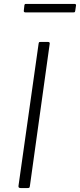

<svg xmlns="http://www.w3.org/2000/svg" viewBox="-20 -955 406 975"><path d="M224 -742Q235 -742 232 -730L132 -12Q131 -4 129 -2Q127 0 118 0H86Q78 0 75.5 -3Q73 -6 74 -12L176 -733Q177 -739 178.5 -740.5Q180 -742 186 -742ZM366 -927 362 -900Q361 -895 359.5 -893.5Q358 -892 351 -892H109Q104 -892 102 -895Q100 -898 101 -902L104 -929Q105 -932 106 -933.5Q107 -935 110 -935H360Q363 -935 365 -932.5Q367 -930 366 -927Z"/></svg>

Font: Libre Franklin ExtraLight
Style: Italic
Weight: 250
Italic angle: -8°
Designer: Pablo Impallari, Rodrigo Fuenzalida, Nhung Nguyen
Foundry: Impallari Type
Version: Version 3.000